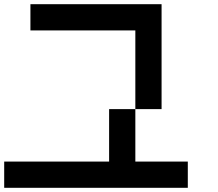

<svg xmlns="http://www.w3.org/2000/svg" viewBox="-20 -895 1040 915"><path d="M0 0V-125H500V-375H625V-125H875V0ZM125 -750V-875H750V-375H625V-750Z"/></svg>

Font: Galmuri7 Regular
Style: Regular
Weight: 400
Designer: Lee Minseo (quiple)
Version: Version 2.399;hotconv 1.1.1;makeotfexe 2.6.0 DEVELOPMENT